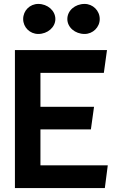

<svg xmlns="http://www.w3.org/2000/svg" viewBox="-20 -958 608 978"><path d="M98 -861C98 -819 132 -785 175 -785C222 -785 262 -819 262 -861C262 -904 222 -938 175 -938C132 -938 98 -904 98 -861ZM323 -861C323 -819 362 -785 411 -785C453 -785 488 -819 488 -861C488 -904 453 -938 411 -938C362 -938 323 -904 323 -861ZM186 -414V-587H509L525 -703H56V0H514L529 -116H186V-299H443L459 -414Z"/></svg>

Font: Bluebird
Style: Ext
Weight: 400
Designer: Jasper
Foundry: Cannot Into Space Fonts
Version: Version 0.98